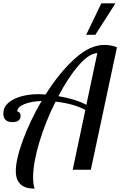

<svg xmlns="http://www.w3.org/2000/svg" viewBox="-59 -1020 723 1154"><path d="M-39 -338Q-39 -391 22 -422.5Q83 -454 174 -454Q187 -454 215 -452Q298 -584 390 -667Q482 -750 567 -750Q610 -750 644 -736L487 0H378L454 -359Q385 -397 275 -409Q215 -290 177.5 -165.5Q140 -41 140 46Q140 86 149 114Q36 114 36 8Q36 -62 79 -178.5Q122 -295 191 -413Q129 -411 87 -394Q45 -377 45 -351Q65 -344 65 -326Q65 -286 16 -286Q-39 -286 -39 -338ZM292 -442Q394 -425 460 -390L526 -701Q476 -699 413.5 -627Q351 -555 292 -442ZM459 -811 550 -1000H635L514 -811Z"/></svg>

Font: Lobster Two
Style: Italic
Weight: 400
Designer: Pablo Impallari
Foundry: Pablo Impallari. www.impallari.com
Version: Version 1.006